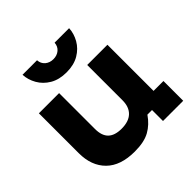

<svg xmlns="http://www.w3.org/2000/svg" viewBox="-186 -864 1030 1030"><g transform="rotate(-45 329.0 -349.0)"><path d="M265.8 9.2Q158.3 9.2 102.5 -46.2Q46.7 -101.7 46.7 -197.5V-500H200V-227.5Q200 -176.7 225.4 -152.1Q250.8 -127.5 302.5 -127.5Q356.7 -127.5 385 -154.6Q413.3 -181.7 413.3 -232.5V-500H566.7V-150H641.7V0H488.3V-83.3H453.3Q422.5 -38.3 380 -14.6Q337.5 9.2 265.8 9.2ZM307.5 -550Q251.7 -550 212.9 -572.9Q174.2 -595.8 153.3 -632.5Q132.5 -669.2 130.8 -708.3H240.8Q242.5 -681.7 261.2 -665.8Q280 -650 307.5 -650Q335 -650 353.8 -665.8Q372.5 -681.7 374.2 -708.3H484.2Q482.5 -669.2 461.7 -632.5Q440.8 -595.8 402.1 -572.9Q363.3 -550 307.5 -550Z"/></g></svg>

Font: Funnel Display ExtraBold
Style: Regular
Weight: 800
Designer: NORD ID, Kristian Moeller
Foundry: Dicotype
Version: Version 1.000